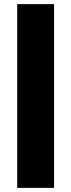

<svg xmlns="http://www.w3.org/2000/svg" viewBox="-20 -726 344 927"><path d="M63 181V-706H241V181Z"/></svg>

Font: Mulish ExtraLight Black
Style: Regular
Weight: 900
Version: Version 3.603